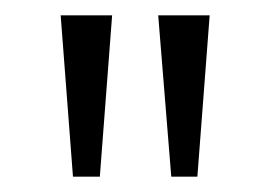

<svg xmlns="http://www.w3.org/2000/svg" viewBox="-20 -720 352 250"><path d="M203 -490 186 -700H253L237 -490ZM75 -490 59 -700H126L110 -490Z"/></svg>

Font: Post Grotesk Light
Style: Light
Weight: 300
Version: Version 1.0